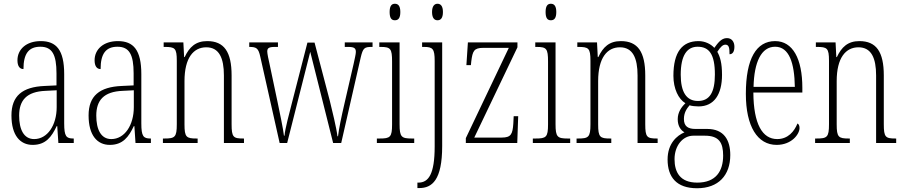

<svg xmlns="http://www.w3.org/2000/svg" viewBox="-20 -762 4819 1023"><path d="M154 10C224 10 255 -33 282 -90H285L291 0H373V-24H371C333 -24 322 -35 322 -105V-367C322 -496 280 -543 197 -543C120 -543 73 -499 73 -441C73 -411 84 -394 105 -394C105 -476 133 -513 195 -513C258 -513 281 -471 281 -371V-307L218 -304C99 -299 41 -251 41 -147C41 -41 87 10 154 10ZM162 -21C107 -21 82 -72 82 -146C82 -227 121 -274 223 -278L282 -281V-191C282 -95 233 -21 162 -21Z M565 10C635 10 666 -33 693 -90H696L702 0H784V-24H782C744 -24 733 -35 733 -105V-367C733 -496 691 -543 608 -543C531 -543 484 -499 484 -441C484 -411 495 -394 516 -394C516 -476 544 -513 606 -513C669 -513 692 -471 692 -371V-307L629 -304C510 -299 452 -251 452 -147C452 -41 498 10 565 10ZM573 -21C518 -21 493 -72 493 -146C493 -227 532 -274 634 -278L693 -281V-191C693 -95 644 -21 573 -21Z M848 0H1033V-24H1027C973 -24 963 -31 963 -99V-330C963 -454 1011 -510 1079 -510C1148 -510 1173 -452 1173 -360V0H1280V-24H1276C1223 -24 1214 -31 1214 -100V-360C1214 -486 1174 -543 1084 -543C1022 -543 989 -511 964 -458H961L957 -536H852V-512H857C912 -512 922 -506 922 -438V-100C922 -31 912 -24 856 -24H848Z M1367 -459 1470 0H1510L1633 -486L1755 0H1798L1902 -456C1914 -507 1922 -512 1961 -512H1965V-536H1817V-512H1836C1870 -512 1876 -503 1876 -485C1876 -474 1870 -449 1864 -421L1816 -213C1798 -135 1786 -78 1781 -36H1778C1773 -79 1749 -178 1737 -226L1656 -535H1618L1535 -212C1523 -164 1498 -74 1496 -39H1493C1489 -75 1470 -165 1460 -213L1416 -422C1411 -442 1404 -477 1404 -487C1404 -504 1410 -512 1444 -512H1461V-536H1308V-512H1309C1347 -512 1357 -505 1367 -459Z M2084 -654C2101 -654 2113 -664 2113 -698C2113 -731 2101 -742 2084 -742C2067 -742 2056 -731 2056 -698C2056 -664 2067 -654 2084 -654ZM1988 0H2187V-24H2174C2119 -24 2109 -32 2109 -100V-536H2001V-512H2008C2061 -512 2069 -503 2069 -434V-99C2069 -31 2059 -24 2003 -24H1988Z M2311 -654C2327 -654 2340 -664 2340 -698C2340 -731 2327 -742 2311 -742C2296 -742 2282 -731 2282 -698C2282 -664 2296 -654 2311 -654ZM2204 240H2214C2282 240 2336 198 2336 16V-536H2229V-512H2239C2286 -512 2296 -502 2296 -437V18C2296 167 2263 211 2209 211H2204Z M2462 0H2736L2741 -143H2717L2715 -103C2711 -47 2703 -29 2653 -29H2507L2737 -510V-536H2473L2465 -415H2489L2491 -435C2498 -490 2505 -507 2555 -507H2691L2462 -26Z M2915 -654C2932 -654 2944 -664 2944 -698C2944 -731 2932 -742 2915 -742C2898 -742 2887 -731 2887 -698C2887 -664 2898 -654 2915 -654ZM2819 0H3018V-24H3005C2950 -24 2940 -32 2940 -100V-536H2832V-512H2839C2892 -512 2900 -503 2900 -434V-99C2900 -31 2890 -24 2834 -24H2819Z M3052 0H3237V-24H3231C3177 -24 3167 -31 3167 -99V-330C3167 -454 3215 -510 3283 -510C3352 -510 3377 -452 3377 -360V0H3484V-24H3480C3427 -24 3418 -31 3418 -100V-360C3418 -486 3378 -543 3288 -543C3226 -543 3193 -511 3168 -458H3165L3161 -536H3056V-512H3061C3116 -512 3126 -506 3126 -438V-100C3126 -31 3116 -24 3060 -24H3052Z M3694 241C3808 241 3871 172 3871 64C3871 -15 3838 -75 3748 -75H3685C3646 -75 3624 -89 3624 -128C3624 -162 3639 -183 3654 -201C3665 -197 3688 -195 3702 -195C3785 -195 3827 -259 3827 -363C3827 -426 3817 -459 3802 -486C3820 -514 3832 -524 3845 -524C3864 -524 3867 -507 3867 -473C3885 -473 3893 -489 3893 -513C3893 -538 3880 -559 3853 -559C3822 -559 3803 -530 3786 -507C3769 -526 3738 -543 3702 -543C3616 -543 3568 -486 3568 -358C3568 -289 3595 -234 3632 -212C3611 -192 3591 -164 3591 -127C3591 -88 3609 -67 3627 -57C3587 -40 3537 2 3537 88C3537 181 3584 241 3694 241ZM3699 -224C3637 -224 3607 -272 3607 -364C3607 -468 3641 -513 3697 -513C3758 -513 3789 -474 3789 -365C3789 -270 3761 -224 3699 -224ZM3695 211C3603 211 3574 155 3574 86C3574 14 3618 -39 3674 -39H3736C3811 -39 3833 -2 3833 67C3833 149 3795 211 3695 211Z M4118 10C4198 10 4240 -47 4240 -80C4240 -94 4235 -101 4229 -104C4212 -62 4179 -21 4121 -21C4042 -21 3995 -101 3994 -269H4255V-294C4255 -449 4204 -543 4110 -543C4010 -543 3954 -450 3954 -262C3954 -88 4016 10 4118 10ZM4215 -299H3995C3998 -431 4036 -513 4110 -513C4185 -513 4213 -426 4215 -299Z M4323 0H4508V-24H4502C4448 -24 4438 -31 4438 -99V-330C4438 -454 4486 -510 4554 -510C4623 -510 4648 -452 4648 -360V0H4755V-24H4751C4698 -24 4689 -31 4689 -100V-360C4689 -486 4649 -543 4559 -543C4497 -543 4464 -511 4439 -458H4436L4432 -536H4327V-512H4332C4387 -512 4397 -506 4397 -438V-100C4397 -31 4387 -24 4331 -24H4323Z"/></svg>

Font: Noto Serif Sinhala ExtraCondensed ExtraLight
Style: Regular
Weight: 200
Width: 2
Designer: Jelle Bosma - Monotype Design Team
Foundry: Monotype Imaging Inc.
Version: Version 2.007